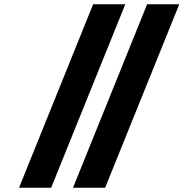

<svg xmlns="http://www.w3.org/2000/svg" viewBox="-20 -880 860 900"><path d="M322.2 0H472.8L820.3 -860H669.6ZM69.2 0H219.8L567.3 -860H416.6Z"/></svg>

Font: Hussar
Style: BdWideOblFour
Weight: 700
Foundry: Cannot Into Space Fonts
Version: Version 2.00